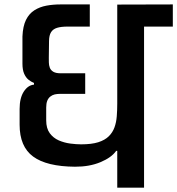

<svg xmlns="http://www.w3.org/2000/svg" viewBox="-20 -861 813 881"><path d="M83 -693.7Q85 -741 99.3 -769.8Q113.7 -798.7 138 -814Q162.3 -829.3 192.7 -835Q223 -840.7 257 -840.7H392V-739H289.7Q260.3 -739 241.8 -733.3Q223.3 -727.7 214.3 -713.3Q205.3 -699 205 -673L204 -596.3Q204 -586.3 204.2 -574.2Q204.3 -562 208.5 -550.5Q212.7 -539 224.5 -531.8Q236.3 -524.7 258.7 -524.7H371V-430.3H255.3Q242 -430.3 230.8 -427.7Q219.7 -425 210.7 -417.8Q201.7 -410.7 196.8 -398.5Q192 -386.3 192 -367.3V-308.7Q192 -272 208.3 -249.8Q224.7 -227.7 249.7 -216.8Q274.7 -206 302.3 -202.3Q330 -198.7 352.3 -198.7Q400 -198.7 430.7 -208.3Q461.3 -218 479.2 -235.7Q497 -253.3 505.3 -276.5Q513.7 -299.7 515.8 -327.3Q518 -355 518 -385V-840L773 -840.7V-739H641V0H518V-168.7H513Q491.7 -138 440.8 -116.8Q390 -95.7 324 -96Q194 -97 132 -142.7Q70 -188.3 70 -288.7V-361Q70 -411 89 -440.5Q108 -470 136 -472.7V-480.3Q122.7 -485.7 110.7 -495.3Q98.7 -505 90.8 -522.8Q83 -540.7 83 -568.7Z"/></svg>

Font: Matangi Light
Style: Regular
Weight: 300
Designer: Prashant Pant
Foundry: The Graphic Ant
Version: Version 3.002